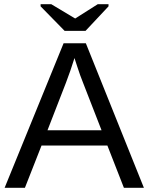

<svg xmlns="http://www.w3.org/2000/svg" viewBox="-20 -894 707 914"><path d="M569.8 0 491.2 -201.2H177.7L98.6 0H2L282.7 -688H388.7L665 0ZM334.5 -617.7 330.1 -604Q317.9 -563.5 293.9 -500L206.1 -273.9H463.4L375 -501Q361.3 -534.7 347.7 -577.1ZM387.2 -747.1H287.6L173.3 -863.8V-874H224.1L337.4 -806.2H338.4L445.3 -874H496.6V-863.8Z"/></svg>

Font: Arial
Style: Regular
Weight: 400
Designer: Steve Matteson
Foundry: Ascender Corporation
Version: Version 2.00.3